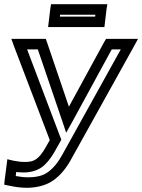

<svg xmlns="http://www.w3.org/2000/svg" viewBox="-42 -859 677 914"><path d="M577 -674H479H463L454 -659L286 -351L181 -660L176 -674H160H52H12L25 -638L195 -192L175 -157C159 -129 146 -113 131 -102C117 -92 102 -88 77 -88C59 -88 42 -90 22 -94L-7 -101L-11 -70L-20 0L-22 20L-3 24C28 31 58 35 85 35C135 35 182 22 214 -2C246 -25 276 -61 299 -105L596 -639L615 -674H577ZM533 -624 256 -125C235 -86 213 -60 188 -41C164 -23 134 -15 91 -15C73 -15 54 -17 33 -21L35 -40C48 -39 60 -38 71 -38C103 -38 135 -47 157 -63C178 -78 200 -105 218 -137L244 -183L250 -194L246 -204L87 -624H138L256 -278L273 -227L302 -279L490 -624H533ZM458 -755 465 -814 469 -839H444H226H201L197 -814L190 -755L187 -730H212H430H455L458 -755ZM411 -780H243L244 -789H412L411 -780Z"/></svg>

Font: Gamestation Display Outline
Style: Italic
Weight: 400
Designer: Jonas Hecksher
Foundry: Jonas Hecksher, Playtypeª, e-types AS
Version: Version 1.003